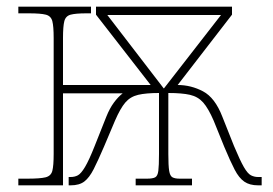

<svg xmlns="http://www.w3.org/2000/svg" viewBox="-20 -556 818 576"><path d="M35 0V-20H62Q100 -20 116.5 -24Q133 -28 137 -43.5Q141 -59 141 -94V-442Q141 -477 137 -492.5Q133 -508 117.5 -512Q102 -516 67 -516H35V-536H253V-516H239Q207 -516 192 -512Q177 -508 173 -492.5Q169 -477 169 -442V-301H432L268 -512V-536H676V-512L513 -301Q553 -301 589 -282Q625 -263 647 -206L682 -118Q700 -75 711.5 -55Q723 -35 733 -30Q743 -25 754 -25H765V0H754Q729 0 713 -11Q697 -22 684 -47Q671 -72 653 -115L621 -194Q605 -231 589.5 -248.5Q574 -266 550 -271.5Q526 -277 485 -277V-94Q485 -59 487.5 -43.5Q490 -28 497.5 -24Q505 -20 519 -20H556V0H387V-20H421Q438 -20 445.5 -24Q453 -28 455 -43.5Q457 -59 457 -94V-277Q418 -277 394.5 -271.5Q371 -266 356 -248.5Q341 -231 325 -194L292 -116Q274 -74 261 -48.5Q248 -23 233 -11.5Q218 0 192 0H186V-25H192Q204 -25 213.5 -30Q223 -35 235 -55Q247 -75 264 -118L299 -206Q309 -231 321.5 -248Q334 -265 348 -276H169V0ZM471 -291H472L643 -511H302Z"/></svg>

Font: Noto Serif Thin
Style: Regular
Weight: 100
Designer: Monotype Design Team
Foundry: Monotype Imaging Inc.
Version: Version 2.015